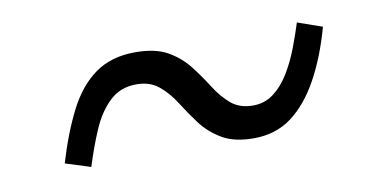

<svg xmlns="http://www.w3.org/2000/svg" viewBox="-34 -504 605 308"><g transform="rotate(-10 268.5 -350.5)"><path d="M196 -434Q229 -434 249 -422.5Q269 -411 282.5 -393.5Q296 -376 307 -358.5Q318 -341 332 -329Q346 -317 368 -317Q387 -317 401.5 -328Q416 -339 427 -357Q438 -375 446 -396Q454 -417 460 -436L500 -422Q487 -375 467.5 -339.5Q448 -304 422 -284.5Q396 -265 360 -265Q328 -265 308 -277Q288 -289 275 -306.5Q262 -324 251 -341.5Q240 -359 225.5 -371Q211 -383 189 -383Q163 -383 145.5 -366.5Q128 -350 116.5 -323.5Q105 -297 95 -265L54 -278Q68 -325 86 -360.5Q104 -396 130.5 -415Q157 -434 196 -434Z"/></g></svg>

Font: Roboto Serif 20pt ExtraLight
Style: Italic
Weight: 250
Italic angle: -10°
Version: Version 1.007